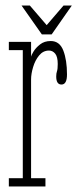

<svg xmlns="http://www.w3.org/2000/svg" viewBox="-20 -675 280 695"><path d="M12 0V-30H62.5V-493.5H12V-523.5H92.5V-470Q93 -474.5 101.2 -488.2Q109.5 -502 125 -514.2Q140.5 -526.5 163.5 -526.5Q196 -526.5 209.2 -492Q222.5 -457.5 222.5 -405.5Q222.5 -369 202.5 -369Q183.5 -369 183.5 -398Q183.5 -409.5 186.2 -417Q189 -424.5 189 -443.5Q189 -469.5 179.8 -480.8Q170.5 -492 157.5 -492Q136 -492 121.5 -474.2Q107 -456.5 99.8 -432Q92.5 -407.5 92.5 -387.5V-30H144.5V0ZM131.5 -550.5 58 -655H88L149 -584L210 -655H240L167 -550.5Z"/></svg>

Font: Imbue 10pt Thin
Style: Regular
Weight: 100
Designer: Tyler Finck
Foundry: Etcetera Type Company
Version: Version 1.102; ttfautohint (v1.8.3)